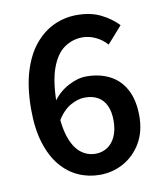

<svg xmlns="http://www.w3.org/2000/svg" viewBox="-77 -711 666 785"><g transform="rotate(-10 256.5 -318.0)"><path d="M275 12Q228 12 186.5 -6.5Q145 -25 113 -63Q81 -101 62.5 -160Q44 -219 44 -299Q44 -391 64.5 -457.5Q85 -524 120.5 -566Q156 -608 200.5 -628Q245 -648 294 -648Q352 -648 394 -627Q436 -606 464 -576L402 -506Q385 -527 357.5 -540.5Q330 -554 301 -554Q260 -554 225.5 -530Q191 -506 171 -450Q151 -394 151 -299Q151 -220 166.5 -171Q182 -122 209.5 -99Q237 -76 273 -76Q300 -76 321.5 -90Q343 -104 355.5 -131Q368 -158 368 -197Q368 -235 356 -260Q344 -285 322 -297.5Q300 -310 268 -310Q240 -310 208.5 -292.5Q177 -275 150 -231L146 -312Q173 -351 213 -372.5Q253 -394 289 -394Q344 -394 386 -372.5Q428 -351 451.5 -307Q475 -263 475 -197Q475 -133 447.5 -86Q420 -39 374.5 -13.5Q329 12 275 12Z"/></g></svg>

Font: Source Sans 3 SemiBold
Style: Regular
Weight: 600
Designer: Paul D. Hunt
Foundry: Adobe
Version: Version 3.046;hotconv 1.0.118;makeotfexe 2.5.65603